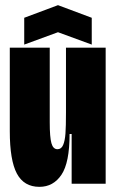

<svg xmlns="http://www.w3.org/2000/svg" viewBox="-20 -713 449 745"><path d="M18 -204V-528H173V-238Q173 -181 179.5 -157.5Q186 -134 203 -134Q218 -134 225 -150.5Q232 -167 234 -195Q236 -223 236 -276V-528H390V-243V0H258V-193H250Q250 -82 218.5 -35Q187 12 133 12Q73 12 45.5 -39.5Q18 -91 18 -204ZM74 -644 205 -693 336 -644V-540L205 -588L74 -540Z"/></svg>

Font: Bricolage Grotesque 96pt Condensed ExBd
Style: Regular
Weight: 800
Width: 3
Designer: Mathieu Triay
Foundry: Atelier Triay
Version: Version 1.001;Glyphs 3.2 (3207)